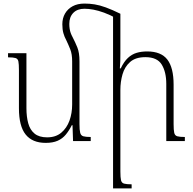

<svg xmlns="http://www.w3.org/2000/svg" viewBox="-20 -790 1081 1075"><path d="M329 -654Q329 -688 344 -714Q359 -740 386.5 -755Q414 -770 453 -770Q482 -770 510 -765.5Q538 -761 572.5 -748.5Q607 -736 654 -713L636 -685Q596 -707 563 -719Q530 -731 503 -736Q476 -741 453 -741Q413 -741 390.5 -718Q368 -695 368 -656Q368 -642 370 -629Q372 -616 376 -605Q380 -594 386 -583Q401 -554 413 -524.5Q425 -495 425 -447V-95Q425 -62 429 -46.5Q433 -31 446.5 -27Q460 -23 488 -23V0H389L386 -89H382Q367 -59 348.5 -36.5Q330 -14 303 -2Q276 10 236 10Q161 10 123.5 -37Q86 -84 86 -184V-397Q86 -431 83 -446Q80 -461 67 -465Q54 -469 25 -469V-492H128V-184Q128 -137 138 -100Q148 -63 173.5 -42Q199 -21 244 -21Q292 -21 323 -47Q354 -73 369 -114.5Q384 -156 384 -205V-446Q384 -487 373.5 -513.5Q363 -540 351 -565Q341 -583 335 -604Q329 -625 329 -654ZM1015 -23V0H911V-320Q911 -387 885.5 -428.5Q860 -470 794 -470Q739 -470 708.5 -443Q678 -416 666 -374Q654 -332 654 -287V170Q654 204 657.5 219Q661 234 674.5 238Q688 242 717 242V265H613V-713H654V-489Q654 -468 653.5 -447.5Q653 -427 651 -407H656Q674 -445 696 -465.5Q718 -486 744.5 -494Q771 -502 804 -502Q882 -502 917 -456.5Q952 -411 952 -316V-95Q952 -62 955.5 -46.5Q959 -31 972.5 -27Q986 -23 1015 -23Z"/></svg>

Font: Noto Serif Armenian ExtraLight
Style: Regular
Weight: 250
Version: Version 2.007